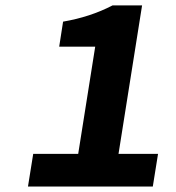

<svg xmlns="http://www.w3.org/2000/svg" viewBox="-20 -680 640 700"><path d="M82 0 101.1 -119.1H265.1L327.1 -509.8H195.8L210 -601.1Q309.6 -618.2 390.1 -660.2H498L412.1 -119.1H556.2L537.1 0Z"/></svg>

Font: Office Code Pro D Bold Italic
Style: Regular
Weight: 700
Italic angle: -9°
Designer: Nathan Rutzky & Paul D. Hunt
Foundry: Adobe Systems Incorporated
Version: Version 1.004;PS 001.004;hotconv 1.0.70;makeotf.lib2.5.58329